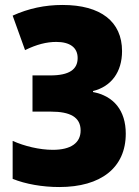

<svg xmlns="http://www.w3.org/2000/svg" viewBox="-20 -745 562 774"><path d="M219 9C387 9 487 -69 487 -206C487 -299 439 -358 355 -374V-378C428 -396 472 -454 472 -539C472 -658 386 -725 232 -725C161 -725 95 -711 31 -682L81 -543C128 -566 168 -576 207 -576C261 -576 293 -554 293 -511C293 -465 259 -441 183 -441H111V-295H186C262 -295 305 -273 305 -219C305 -169 266 -141 193 -141C139 -141 78 -156 31 -177V-24C83 -3 151 9 219 9Z"/></svg>

Font: Noto Sans Condensed Black
Style: Regular
Weight: 900
Width: 3
Designer: Monotype Design Team
Foundry: Monotype Imaging Inc.
Version: Version 2.013